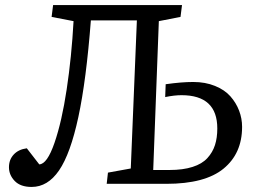

<svg xmlns="http://www.w3.org/2000/svg" viewBox="-20 -720 998 752"><path d="M516.1 -640.1H335.9Q317.9 -405.8 286.9 -261.7Q255.9 -117.7 211.4 -52.7Q167 12.2 104 12.2Q60.1 12.2 37.6 -11.2Q15.1 -34.7 15.1 -64.9Q15.1 -94.7 33.7 -114.7Q52.2 -134.8 85 -139.2L133.8 -76.2Q164.6 -77.1 193.4 -160.4Q222.2 -243.7 241.2 -370.1Q260.3 -496.6 268.1 -637.2L182.1 -653.8L188 -700.2H692.9L687 -653.8L602.1 -637.2L580.1 -54.2H644Q696.8 -54.2 734.1 -66.2Q771.5 -78.1 792.2 -100.8Q813 -123.5 822 -151.9Q831.1 -180.2 831.1 -216.8Q831.1 -347.2 690.9 -347.2Q663.1 -347.2 627 -339.8L628.9 -390.1Q690.4 -398.9 736.8 -398.9Q784.2 -398.9 822 -383.5Q859.9 -368.2 882.3 -342.8Q904.8 -317.4 916.5 -286.6Q928.2 -255.9 928.2 -223.1Q928.2 -119.1 855.7 -59.6Q783.2 0 631.8 0H397.9L402.8 -43.9L492.2 -60.1Z"/></svg>

Font: Literata Book
Style: Italic
Weight: 400
Italic angle: -3°
Designer: Latin by Veronika Burian and Jose Scaglione. Greek by Irene Vlachou. Cyrillic by Vera Evstafieva
Foundry: TypeTogether
Version: Version 1.003;PS 001.003;hotconv 1.0.88;makeotf.lib2.5.64775